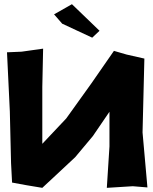

<svg xmlns="http://www.w3.org/2000/svg" viewBox="-20 -904 738 924"><path d="M240.2 -835 279.3 -790 423.8 -722.7 459 -755.9 326.2 -883.8ZM13.7 -652.3 27.3 -368.2 33.2 -119.1 38.1 -25.4 107.4 -12.7 183.6 0 341.8 -147.5 426.8 -249 506.8 -366.2V-199.2L494.1 0L619.1 -7.8L689.5 -2L666 -266.6L674.8 -622.1L588.9 -641.6L528.3 -659.2L419.9 -502.9L298.8 -334L183.6 -211.9V-485.4L187.5 -669.9L84 -655.3Z"/></svg>

Font: MaokenAssortedSans-TC
Style: Regular
Weight: 500
Version: Version 0.83